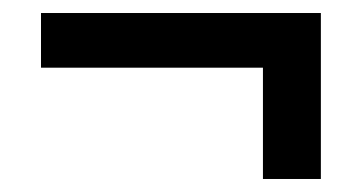

<svg xmlns="http://www.w3.org/2000/svg" viewBox="-20 -426 557 295"><path d="M384 -322H43V-406H473V-151H384Z"/></svg>

Font: Cabin Medium
Style: Regular
Weight: 500
Designer: Pablo Impallari
Foundry: Pablo Impallari. http://www.impallari.com Igino Marini. http://www.ikern.com
Version: Version 2.001